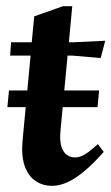

<svg xmlns="http://www.w3.org/2000/svg" viewBox="-20 -587 361 622"><path d="M3.9 -239.9 9.1 -293.9H301.1L295.9 -239.9ZM148.9 15Q118 15 94.7 -1Q71.4 -17 60 -49.4Q48.6 -81.9 53 -130.9L79.1 -406.9H12.9L15.9 -450H82.8L90.9 -534.1L184 -566.9H214.1L203.1 -450H216.9L320.9 -455L306.2 -398.9L214.1 -406.9H198.9L175.9 -163.1Q173 -131 179 -112.1Q185 -93.1 196.8 -85.1Q208.6 -77.1 220.9 -77.1Q234 -77.1 244.1 -81.2Q254.2 -85.4 266.9 -94.9Q279.6 -104.4 297.1 -120L315.9 -95Q283.5 -58 254.4 -33.5Q225.4 -9 199.3 3Q173.2 15 148.9 15Z"/></svg>

Font: Ancizar Serif Light
Style: Italic
Weight: 300
Italic angle: -4°
Designer: Cesar Puertas, Viviana Monsalve, Julian Moncada, Julian Prieto, Jose Castro, Felipe Aragon, Mariel Hernandez, Sara Alarc
Version: Version 8.100